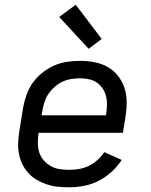

<svg xmlns="http://www.w3.org/2000/svg" viewBox="-20 -786 640 814"><path d="M273 8Q248 8 224 5.5Q200 3 178 -4.5Q156 -12 136 -23.5Q116 -35 100.5 -52Q85 -69 75 -89.5Q65 -110 60.5 -133.5Q56 -157 57 -181Q58 -205 62 -230L78 -330Q83 -357 92.5 -384Q102 -411 119 -435Q136 -459 160 -478Q184 -497 210.5 -508.5Q237 -520 265 -524Q293 -528 321 -528Q352 -528 382 -522Q412 -516 437.5 -501.5Q463 -487 481 -463.5Q499 -440 508 -412Q517 -384 517 -352.5Q517 -321 512 -290L501 -223H144L143 -218Q140 -197 140.5 -176.5Q141 -156 147 -138Q153 -120 166 -105.5Q179 -91 196 -81.5Q213 -72 232.5 -69Q252 -66 273 -66Q294 -66 315 -69.5Q336 -73 356 -82.5Q376 -92 393 -107.5Q410 -123 422 -141L496 -108Q478 -80 452.5 -57Q427 -34 397.5 -19Q368 -4 336 2Q304 8 273 8ZM156 -297H429L430 -302Q433 -321 433.5 -340.5Q434 -360 429.5 -378Q425 -396 415 -411Q405 -426 390.5 -436Q376 -446 357.5 -450Q339 -454 319 -454Q301 -454 282 -451Q263 -448 245.5 -440Q228 -432 212.5 -418.5Q197 -405 186 -389Q175 -373 169 -354.5Q163 -336 160 -318ZM356 -579 231 -714 301 -766 411 -621Z"/></svg>

Font: Zed Sans Extended
Style: Italic
Weight: 400
Width: 7
Italic angle: -9°
Designer: Belleve Invis
Foundry: Belleve Invis
Version: Version 1.0.0; ttfautohint (v1.8.4)